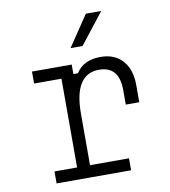

<svg xmlns="http://www.w3.org/2000/svg" viewBox="-91 -918 882 995"><g transform="rotate(-10 350.0 -420.0)"><path d="M101 -593H310V-543H334Q354 -575 386.5 -590.5Q419 -606 464 -606Q537 -606 579 -559.5Q621 -513 621 -430V-340H550V-417Q550 -542 444 -542Q379 -542 346 -490Q313 -438 313 -334V-63H518V0H126V-63H245V-530H101ZM319 -678 428 -840H509L382 -678Z"/></g></svg>

Font: Martian Mono SemiExpanded ExtraLight
Style: Regular
Weight: 250
Monospace: yes
Version: Version 0.930